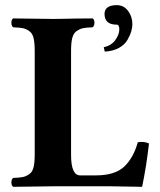

<svg xmlns="http://www.w3.org/2000/svg" viewBox="-20 -718 617 740"><path d="M430.2 -698.2Q457 -698.2 473.6 -676Q490.2 -653.8 490.2 -625Q490.2 -612.8 486.1 -597.9Q481.9 -583 471.4 -564.5Q460.9 -545.9 438.5 -533.4Q416 -521 383.8 -519L379.9 -536.1Q408.7 -542 424.3 -563.5Q439.9 -585 439.9 -605Q439.9 -623 429.2 -623Q383.3 -623 382.8 -664.1Q383.3 -698.2 430.2 -698.2ZM349.1 -42Q422.4 -42 458.3 -75.4Q494.1 -108.9 511.2 -169.9Q536.1 -173.8 554.2 -165Q544.4 -78.1 527.8 2Q437 0 408.2 0H184.6Q146 0 30.8 2Q23.9 -2.9 23.9 -15.4Q23.9 -27.8 30.8 -32.2Q55.7 -33.2 67.9 -35.6Q80.1 -38.1 92.5 -46.6Q105 -55.2 109.4 -73.5Q113.8 -91.8 113.8 -122.1V-522.9Q113.8 -552.7 109.4 -571.3Q105 -589.8 92.5 -598.4Q80.1 -606.9 68.1 -609.4Q56.2 -611.8 30.8 -612.8Q23.9 -617.7 23.9 -630.4Q23.9 -643.1 30.8 -647Q144.5 -645 185.1 -645Q203.1 -645 221.7 -645.5Q240.2 -646 272.7 -646.5Q305.2 -647 336.9 -647Q343.8 -643.1 344 -630.6Q344.2 -618.2 336.9 -612.8Q312 -611.8 300 -609.4Q288.1 -606.9 275.6 -598.4Q263.2 -589.8 258.5 -571.5Q253.9 -553.2 253.9 -522.9V-121.1Q253.9 -42 289.1 -42Z"/></svg>

Font: Linux Libertine
Style: Bold
Weight: 700
Designer: Philipp H. Poll
Foundry: Philipp H. Poll
Version: Version 5.0.3